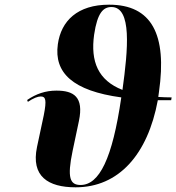

<svg xmlns="http://www.w3.org/2000/svg" viewBox="-20 -790 753 820"><path d="M303 10C487 10 611 -130 654 -362C672 -362 691 -362 711 -362L713 -374C693 -374 674 -375 656 -376C657 -383 658 -391 659 -398C694 -643 628 -770 446 -770C311 -770 241 -701 227 -601C210 -479 291 -402 498 -374C460 -112 404 0 324 0C279 0 266 -30 290 -145L317 -273C339 -377 294 -403 221 -403C174 -403 134 -389 96 -363L99 -355C123 -371 141 -378 154 -378C175 -378 180 -364 167 -298L138 -162C112 -37 185 10 303 10ZM382 -642C396 -737 422 -760 456 -760C544 -760 527 -579 503 -406C399 -447 366 -527 382 -642Z"/></svg>

Font: Noto Serif Display Condensed ExtraBold
Style: Italic
Weight: 800
Width: 3
Italic angle: -12°
Designer: Monotype Design Team
Foundry: Monotype Imaging Inc.
Version: Version 2.009